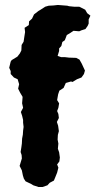

<svg xmlns="http://www.w3.org/2000/svg" viewBox="-20 -736 384 773"><path d="M151 17H135L114 10L106 5L83 -6L76 -17L72 -30L68 -50L59 -68L68 -98L67 -112L63 -124L66 -143L68 -158L69 -178L72 -194L73 -210L75 -225L73 -242V-253L69 -270L64 -285L73 -302L69 -320L71 -346L61 -363L53 -379L57 -397L51 -417L36 -424L23 -438V-450L17 -463L23 -488L27 -494L50 -508L60 -521L66 -533L67 -555L75 -568L78 -588L81 -607L79 -624L96 -635L97 -650L109 -661L117 -678L135 -692L142 -696L162 -709L176 -713L195 -714L213 -716L251 -713L258 -711L278 -709H299L323 -697L331 -683L344 -673L337 -658V-641L333 -632L324 -619L308 -614L299 -610L276 -612L261 -602L249 -595L241 -574L231 -567L227 -551L218 -541V-531L212 -511L226 -506H241L258 -504L287 -503L300 -496L309 -480L322 -452L318 -438L308 -424L290 -417L272 -406L266 -408L245 -402L236 -382L219 -371L214 -356L210 -333L218 -320L215 -302L210 -289L215 -277L217 -261L209 -245L214 -230L217 -208L213 -193L212 -174L215 -158L213 -137L218 -123L221 -102L219 -86L210 -74L215 -61L210 -41L204 -26L197 -9L180 0L171 10Z"/></svg>

Font: Winky Rough SemiBold
Style: Regular
Weight: 600
Designer: Simon Atzbach
Foundry: typofactur
Version: Version 1.206; ttfautohint (v1.8.4.7-5d5b)